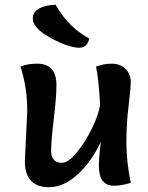

<svg xmlns="http://www.w3.org/2000/svg" viewBox="-20 -770 612 796"><path d="M83 -102 93 -310Q93 -407 65 -494Q93 -506 134 -506Q214 -506 214 -417Q214 -367 203 -276.5Q192 -186 192 -145Q192 -95 237 -95Q264 -95 300.5 -140.5Q337 -186 363.5 -242.5Q390 -299 395 -335Q389 -445 378 -494Q410 -506 443.5 -506Q477 -506 499.5 -485Q522 -464 522 -433Q522 -402 513 -330Q504 -258 504 -179.5Q504 -101 522 -12Q483 0 452 0Q390 0 390 -82Q390 -118 398 -182Q358 -97 300.5 -45.5Q243 6 184 6Q83 6 83 -102ZM350 -610Q342 -572 309 -572Q265 -572 190.5 -612.5Q116 -653 116 -693Q116 -721 143.5 -735.5Q171 -750 211 -750Q260 -660 350 -610Z"/></svg>

Font: Salsa
Style: Regular
Weight: 400
Designer: John Vargas Beltrn
Foundry: John Vargas Beltran
Version: Version 1.002